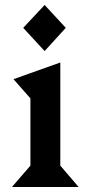

<svg xmlns="http://www.w3.org/2000/svg" viewBox="-20 -751 346 771"><path d="M73.2 -639.2 159.2 -731 244.1 -639.2 159.2 -545.9ZM34.2 -433.1 222.2 -500V-85.9L295.9 0H27.8L102.1 -85.9V-356Z"/></svg>

Font: Bluu Next
Style: Bold
Weight: 700
Designer: Jean-Baptiste Morizot, Igor Stepanchenko (Cyrillic)
Foundry: Igor Stepanchenko
Version: Version 1.005